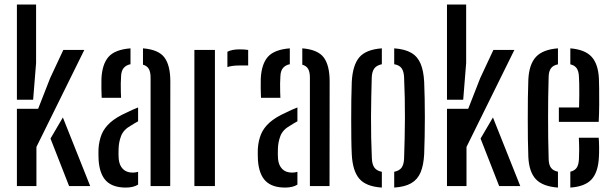

<svg xmlns="http://www.w3.org/2000/svg" viewBox="-20 -820 2699 846"><path d="M54.5 0V-340.5H148L201 -476L259 -600H351.5L140.5 -172.5V0ZM54.5 -380.5V-800H139V-542.5L126 -380.5ZM202.5 -209.5 257 -302.5 377.5 0H284.5Z M414.5 -114.5Q414 -127 413.8 -139.2Q413.5 -151.5 414 -164Q416.5 -200.5 428.2 -228.8Q440 -257 466 -280.2Q492 -303.5 538 -324Q550 -330 562.8 -335.8Q575.5 -341.5 588.5 -346.5V-285.5Q581.5 -282 573.5 -277Q565.5 -272 556.5 -266.5Q524 -248.5 513.5 -220.8Q503 -193 502.5 -163Q502 -149.5 502.2 -140.2Q502.5 -131 503 -120.5Q505.5 -92 521.2 -75.8Q537 -59.5 564.5 -59.5Q578.5 -59.5 588.5 -63V-6.5Q567.5 6.5 534.5 6.5Q477 6.5 448 -22.8Q419 -52 414.5 -114.5ZM428 -389Q427 -408 426.8 -430.5Q426.5 -453 427 -473Q430 -537 458 -569.2Q486 -601.5 555 -607V-537Q536.5 -533.5 525.5 -521Q514.5 -508.5 513.5 -484.5Q512.5 -471 512.2 -451.8Q512 -432.5 512.5 -415Q513 -397.5 513.5 -389ZM643.5 0V-478.5Q643.5 -502.5 635.8 -516.2Q628 -530 610 -535V-607Q678.5 -601.5 704.5 -566.8Q730.5 -532 730.5 -461L730 0Z M836.5 0V-600H927V0ZM982 -524.5V-592Q1002.5 -602.5 1035 -602.5Q1044.5 -602.5 1054.5 -602Q1064.5 -601.5 1073.5 -600V-531.5H1036Q1003 -531.5 982 -524.5Z M1116.5 -114.5Q1116 -127 1115.8 -139.2Q1115.5 -151.5 1116 -164Q1118.5 -200.5 1130.2 -228.8Q1142 -257 1168 -280.2Q1194 -303.5 1240 -324Q1252 -330 1264.8 -335.8Q1277.5 -341.5 1290.5 -346.5V-285.5Q1283.5 -282 1275.5 -277Q1267.5 -272 1258.5 -266.5Q1226 -248.5 1215.5 -220.8Q1205 -193 1204.5 -163Q1204 -149.5 1204.2 -140.2Q1204.5 -131 1205 -120.5Q1207.5 -92 1223.2 -75.8Q1239 -59.5 1266.5 -59.5Q1280.5 -59.5 1290.5 -63V-6.5Q1269.5 6.5 1236.5 6.5Q1179 6.5 1150 -22.8Q1121 -52 1116.5 -114.5ZM1130 -389Q1129 -408 1128.8 -430.5Q1128.5 -453 1129 -473Q1132 -537 1160 -569.2Q1188 -601.5 1257 -607V-537Q1238.5 -533.5 1227.5 -521Q1216.5 -508.5 1215.5 -484.5Q1214.5 -471 1214.2 -451.8Q1214 -432.5 1214.5 -415Q1215 -397.5 1215.5 -389ZM1345.5 0V-478.5Q1345.5 -502.5 1337.8 -516.2Q1330 -530 1312 -535V-607Q1380.5 -601.5 1406.5 -566.8Q1432.5 -532 1432.5 -461L1432 0Z M1530 -140.5Q1528.5 -169.5 1528 -209.8Q1527.5 -250 1527.5 -294.2Q1527.5 -338.5 1528 -381.5Q1528.5 -424.5 1530 -459.5Q1534 -533.5 1563.5 -567.8Q1593 -602 1662.5 -607V-537Q1639 -532 1629 -518Q1619 -504 1618 -478Q1617 -439.5 1616 -396Q1615 -352.5 1614.8 -306.8Q1614.5 -261 1615.5 -214.5Q1616.5 -168 1618.5 -122.5Q1619.5 -96 1629.5 -81.8Q1639.5 -67.5 1662.5 -63V6.5Q1592.5 2 1563 -32.8Q1533.5 -67.5 1530 -140.5ZM1717 6.5V-63Q1740.5 -68 1750 -82Q1759.5 -96 1760.5 -121Q1762 -166.5 1763 -210.8Q1764 -255 1764.2 -299.2Q1764.5 -343.5 1763.5 -388.2Q1762.5 -433 1760.5 -479.5Q1759.5 -505 1749.8 -519Q1740 -533 1717 -537V-607Q1764.5 -603.5 1792.2 -587.2Q1820 -571 1833.2 -539.5Q1846.5 -508 1849 -459.5Q1850.5 -427.5 1851.2 -387Q1852 -346.5 1852 -303.2Q1852 -260 1851.2 -218Q1850.5 -176 1849 -140.5Q1846.5 -92 1833.2 -60.5Q1820 -29 1792 -12.8Q1764 3.5 1717 6.5Z M1949.5 0V-340.5H2043L2096 -476L2154 -600H2246.5L2035.5 -172.5V0ZM1949.5 -380.5V-800H2034V-542.5L2021 -380.5ZM2097.5 -209.5 2152 -302.5 2272.5 0H2179.5Z M2308 -128.5Q2306.5 -163 2306 -206.8Q2305.5 -250.5 2305.5 -297.8Q2305.5 -345 2306 -389.5Q2306.5 -434 2308 -470Q2311.5 -537.5 2342 -569.8Q2372.5 -602 2438.5 -607V-536.5Q2416.5 -532 2407.2 -518.5Q2398 -505 2397.5 -482Q2396 -436 2395.5 -391.2Q2395 -346.5 2395 -302.2Q2395 -258 2395.5 -212.5Q2396 -167 2397.5 -119.5Q2398 -94 2407.8 -80.8Q2417.5 -67.5 2438.5 -63.5V6.5Q2370.5 1.5 2340.8 -30.8Q2311 -63 2308 -128.5ZM2493 6.5V-63.5Q2512.5 -68 2521.2 -81.2Q2530 -94.5 2531 -120Q2532 -135 2532 -159.8Q2532 -184.5 2530.5 -213H2618Q2619.5 -197.5 2619.8 -171.2Q2620 -145 2619 -128.5Q2616 -62.5 2587.2 -30.2Q2558.5 2 2493 6.5ZM2442.5 -283V-346.5H2531.5Q2532.5 -374 2532.5 -402Q2532.5 -430 2532.2 -451.5Q2532 -473 2531 -482Q2530 -506.5 2520.8 -519.5Q2511.5 -532.5 2493 -536.5V-607Q2558 -601.5 2587 -569.5Q2616 -537.5 2619 -473Q2619.5 -462 2620 -430.2Q2620.5 -398.5 2620.2 -358.8Q2620 -319 2618 -283Z"/></svg>

Font: Big Shoulders Stencil Text Thin Medium
Style: Regular
Weight: 500
Version: Version 2.001